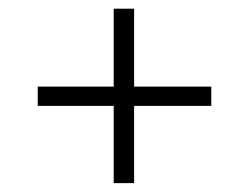

<svg xmlns="http://www.w3.org/2000/svg" viewBox="-20 -451 567 437"><path d="M285.2 -253.9H460.9V-210H285.2V-34.2H238.8V-210H65.9V-253.9H238.8V-431.2H285.2Z"/></svg>

Font: Linux Libertine Display
Style: Regular
Weight: 400
Designer: Philipp H. Poll
Foundry: Philipp H. Poll
Version: Version 5.0.9